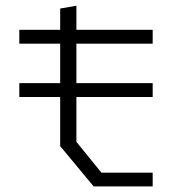

<svg xmlns="http://www.w3.org/2000/svg" viewBox="-20 -666 660 686"><path d="M49 -319.5H195V-144L314.5 0H525.5V-49H342.5L253 -159V-319.5H525.5V-369H253V-510H525.5V-559.5H253V-645.5L195 -635.5V-559.5H49V-510H195V-369H49Z"/></svg>

Font: Monaspace Krypton ExtraLight
Style: Regular
Weight: 200
Designer: Riley Cran & the Lettermatic Team
Foundry: Lettermatic
Version: Version 1.101 (Monaspace Krypton)